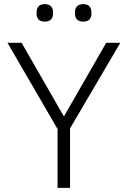

<svg xmlns="http://www.w3.org/2000/svg" viewBox="-20 -904 615 924"><path d="M257 0V-283L16 -698H84L286 -346H289L491 -698H559L317 -286V0ZM196 -800Q175 -800 165.5 -810.5Q156 -821 156 -837V-847Q156 -863 165.5 -873.5Q175 -884 196 -884Q216 -884 225.5 -873.5Q235 -863 235 -847V-837Q235 -821 225.5 -810.5Q216 -800 196 -800ZM380 -800Q360 -800 350.5 -810.5Q341 -821 341 -837V-847Q341 -863 350.5 -873.5Q360 -884 380 -884Q401 -884 410.5 -873.5Q420 -863 420 -847V-837Q420 -821 410.5 -810.5Q401 -800 380 -800Z"/></svg>

Font: IBM Plex Sans Hebrew Light
Style: Regular
Weight: 300
Designer: Mike Abbink, Paul van der Laan, Pieter van Rosmalen, Yanek Iontef
Foundry: Bold Monday
Version: Version 1.2